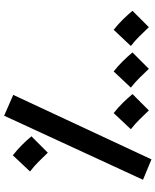

<svg xmlns="http://www.w3.org/2000/svg" viewBox="70 -808 769 950"><g transform="rotate(-90 455.0 -333.5)"><path d="M141 31 40 -11 357 -698 460 -653ZM174 -482Q147 -510 128 -529Q109 -548 81 -570L161 -655Q188 -634 212 -610Q236 -586 255 -563ZM383 18Q356 -10 337 -29.5Q318 -49 290 -71L370 -156Q397 -135 421 -110.5Q445 -86 464 -63ZM589 18Q562 -10 543 -29.5Q524 -49 496 -71L576 -156Q603 -135 627 -110.5Q651 -86 670 -63ZM795 18Q768 -10 749 -29.5Q730 -49 702 -71L782 -156Q809 -135 833 -110.5Q857 -86 876 -63Z"/></g></svg>

Font: Noto Sans Arabic ExtCond
Style: Bold
Weight: 700
Width: 2
Designer: Monotype Design Team, Nadine Chahine, Nizar Qandah and Khaled Hosny
Foundry: Monotype Imaging Inc.
Version: Version 2.012; ttfautohint (v1.8.4.7-5d5b)